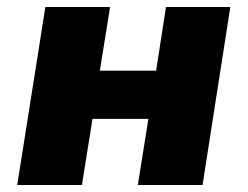

<svg xmlns="http://www.w3.org/2000/svg" viewBox="-20 -526 705 546"><path d="M29 0 109 -506H293L264 -325H424L452 -506H635L556 0H372L402 -188H243L213 0Z"/></svg>

Font: Nunito Sans 7pt SemiCondensed Black
Style: Italic
Weight: 900
Width: 4
Italic angle: -9°
Designer: Vernon Adams
Foundry: Vernon Adams
Version: Version 3.101;gftools[0.9.27]